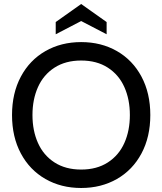

<svg xmlns="http://www.w3.org/2000/svg" viewBox="-20 -924 810 958"><path d="M40 -350Q40 -459 84 -541.5Q128 -624 206.5 -669Q285 -714 385 -714Q485 -714 563.5 -669Q642 -624 686 -541.5Q730 -459 730 -350Q730 -241 686 -158.5Q642 -76 563.5 -31Q485 14 385 14Q285 14 206.5 -31Q128 -76 84 -158.5Q40 -241 40 -350ZM628 -350Q628 -428 600.5 -489.5Q573 -551 518 -586.5Q463 -622 385 -622Q307 -622 252 -586.5Q197 -551 169.5 -489.5Q142 -428 142 -350Q142 -272 169.5 -210.5Q197 -149 252 -113.5Q307 -78 385 -78Q463 -78 518 -113.5Q573 -149 600.5 -210.5Q628 -272 628 -350ZM258 -814 385 -904 512 -814V-753L385 -819L258 -753Z"/></svg>

Font: Cabin
Style: Regular
Weight: 400
Designer: Pablo Impallari
Foundry: Pablo Impallari. http://www.impallari.com Igino Marini. http://www.ikern.com
Version: Version 2.200